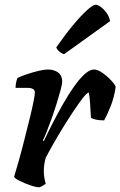

<svg xmlns="http://www.w3.org/2000/svg" viewBox="-20 -795 511 815"><path d="M147 0Q133 0 108.5 -8.5Q84 -17 63 -27.5Q42 -38 40 -45Q48 -71 60 -113.5Q72 -156 84.5 -206Q97 -256 109 -304Q117 -337 122.5 -365Q128 -393 128 -402Q128 -422 97 -422H46Q46 -433 48.5 -445Q51 -457 54 -464Q68 -471 93 -479.5Q118 -488 143 -494Q168 -500 182 -500Q210 -500 227 -487Q244 -474 244 -449Q244 -438 237 -412Q230 -386 220 -354Q210 -322 198.5 -290Q187 -258 177 -233Q167 -208 162 -199L166 -196Q182 -230 203 -271Q224 -312 247 -352.5Q270 -393 293.5 -426.5Q317 -460 339 -480Q361 -500 379 -500Q395 -500 416 -485Q437 -470 453 -452.5Q469 -435 471 -426Q465 -383 450.5 -346Q436 -309 422 -284Q400 -284 386 -287.5Q372 -291 366 -295Q365 -322 362.5 -355.5Q360 -389 357 -402Q350 -402 334 -382Q318 -362 296.5 -330Q275 -298 252 -261Q229 -224 208.5 -188Q188 -152 174 -125Q166 -97 166 -69Q166 -43 174 -15Q169 -11 161.5 -6.5Q154 -2 147 0ZM252 -565Q241 -568 231 -577Q221 -586 219 -594Q255 -646 289 -687Q323 -728 349 -751.5Q375 -775 386 -775Q396 -775 410 -764Q424 -753 434.5 -737Q445 -721 447 -705Z"/></svg>

Font: Texturina
Style: Bold Italic
Weight: 700
Italic angle: -11°
Designer: Guillermo Torres Carreño
Foundry: Omnibus-Type
Version: Version 1.002; ttfautohint (v1.8.3)